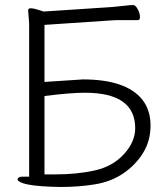

<svg xmlns="http://www.w3.org/2000/svg" viewBox="-20 -732 669 764"><path d="M65 -29H96V-638L92 -690Q92 -699 101 -699Q114 -699 130.5 -693.5Q147 -688 151 -687L152 -686L425 -704Q449 -706 474 -709Q499 -712 510 -712Q519 -712 528 -695.5Q537 -679 537 -664Q537 -652 529 -652H466Q440 -652 426 -651L157 -633V-406L310 -416Q481 -416 546 -336Q579 -294 579 -232.5Q579 -171 549 -123Q519 -75 470.5 -42Q422 -9 358 1.5Q294 12 222 12L183 11Q107 8 74 -2Q50 -10 50 -18Q50 -27 65 -29ZM318 -363Q260 -363 157 -350V-38H198Q287 -38 358 -54Q429 -70 473.5 -119Q518 -168 518 -222Q518 -363 318 -363Z"/></svg>

Font: Moon Stars Kai T Light
Style: Regular
Weight: 300
Designer: GuiWonder
Version: Version 1.101